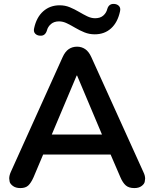

<svg xmlns="http://www.w3.org/2000/svg" viewBox="-20 -951 784 979"><path d="M371 -566 244 -265H500L373 -566ZM84 8Q60 8 45.5 -3Q31 -14 29 -25.5Q27 -37 27 -41Q27 -56 35 -74L299 -659Q312 -688 330.5 -700.5Q349 -713 373 -713Q396 -713 414.5 -700.5Q433 -688 446 -659L711 -74Q720 -56 720 -40Q720 -36 718 -24.5Q716 -13 702 -2.5Q688 8 665 8Q637 8 621.5 -5.5Q606 -19 594 -47L544 -163H200L151 -47Q138 -18 124 -5Q110 8 84 8ZM184 -769Q168 -770 159 -780Q150 -790 154 -807Q166 -863 200.5 -893.5Q235 -924 284 -924Q312 -924 336 -914Q360 -904 382 -891Q404 -878 424.5 -868Q445 -858 465 -858Q491 -858 506.5 -871.5Q522 -885 527 -905Q531 -919 540 -925.5Q549 -932 562 -931Q578 -930 587 -920Q596 -910 592 -893Q580 -837 546.5 -806.5Q513 -776 463 -776Q435 -776 410.5 -786Q386 -796 364 -809Q342 -822 321.5 -832Q301 -842 281 -842Q256 -842 240 -828.5Q224 -815 219 -795Q215 -782 206.5 -775Q198 -768 184 -769Z"/></svg>

Font: Nunito
Style: Bold
Weight: 700
Designer: Vernon Adams
Foundry: Vernon Adams
Version: Version 3.602